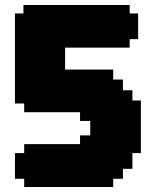

<svg xmlns="http://www.w3.org/2000/svg" viewBox="-20 -760 620 770"><path d="M74 -706V-740H500V-706H534V-603H500V-569H241V-481H434V-441H473V-398H511V-357H545V-146H511V-83H473V-43H434V-10H77V-43H40V-146H77V-182H301V-217H342V-275H301V-310H77V-345H40V-706Z"/></svg>

Font: DNF Bit Bit TTF
Style: Regular
Weight: 400
Designer: Kim So-Yeon
Foundry: NEOPLE Inc.
Version: Version 1.000;September 28, 2022;FontCreator 14.0.0.2872 64-